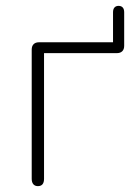

<svg xmlns="http://www.w3.org/2000/svg" viewBox="-20 -628 455 654"><path d="M109 6Q99 6 93.5 -0.5Q88 -7 88 -19V-459Q88 -471 94.5 -477.5Q101 -484 113 -484H365V-586Q365 -597 370 -602.5Q375 -608 384 -608Q393 -608 398 -602.5Q403 -597 403 -586V-472Q403 -460 396.5 -453.5Q390 -447 378 -447H130V-19Q130 6 109 6Z"/></svg>

Font: Nunito ExtraLight
Style: Regular
Weight: 200
Designer: Vernon Adams
Foundry: Vernon Adams
Version: Version 3.602;April 4, 2023;FontCreator 14.0.0.2856 64-bit